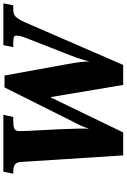

<svg xmlns="http://www.w3.org/2000/svg" viewBox="175 -929 754 1144"><g transform="rotate(-90 552.0 -357.0)"><path d="M159 -610Q157 -638 141.5 -646.5Q126 -655 101 -655H89L101 -714H440L427 -655H406Q372 -655 358 -649Q344 -643 343 -620L344 -572L354 -377Q359 -250 358 -203Q362 -221 370.5 -241Q379 -261 390 -282Q392 -285 401 -303L603 -707H674L741 -338Q758 -248 758 -200Q770 -259 818 -375L900 -585Q905 -597 908.5 -612Q912 -627 912 -637Q912 -648 901.5 -651.5Q891 -655 864 -655H843L855 -714H1104L1092 -655H1066Q1040 -655 1025 -641Q1010 -627 991 -585L737 0H618L545 -435L335 0H198Z"/></g></svg>

Font: Noto Serif NarrowBlack
Style: Italic
Weight: 900
Width: 4
Italic angle: -12°
Designer: Monotype Design Team
Foundry: Monotype Imaging Inc.
Version: Version 1.001